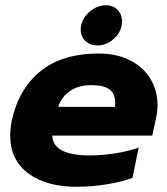

<svg xmlns="http://www.w3.org/2000/svg" viewBox="-20 -700 640 735"><path d="M289 -587Q289 -611 303 -632.5Q317 -654 339.5 -667Q362 -680 385 -680Q413 -680 430 -662.5Q447 -645 447 -618Q447 -581 418 -553.5Q389 -526 353 -526Q325 -526 307 -543Q289 -560 289 -587ZM19 -181Q19 -208 25 -238Q51 -359 134.5 -427Q218 -495 358 -495Q427 -495 478 -469Q529 -443 556 -398Q583 -353 583 -297Q583 -273 577 -246L563 -181H180Q183 -105 323 -105Q370 -105 421 -113Q472 -121 511 -135L487 -19Q447 -4 389 5.5Q331 15 273 15Q157 15 88 -36.5Q19 -88 19 -181ZM420 -291Q421 -297 421 -307Q421 -340 400 -357Q379 -374 329 -374Q281 -374 248 -351.5Q215 -329 203 -291Z"/></svg>

Font: Prompt
Style: Bold Italic
Weight: 700
Italic angle: -12°
Designer: Katatrad Team
Foundry: CadsonDemak
Version: Version 1.001